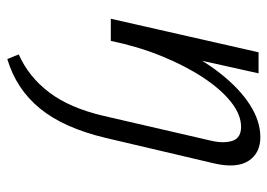

<svg xmlns="http://www.w3.org/2000/svg" viewBox="-126 -334 749 538"><g transform="rotate(90 249.0 -64.5)"><path d="M145 290 132 258Q195 230 238.5 172.5Q282 115 304 21L374 -282Q382 -317 374 -341Q366 -365 335 -365Q301 -365 265.5 -337Q230 -309 197 -259Q164 -209 137 -143Q110 -77 94 0H49Q72 -97 107 -174.5Q142 -252 185 -306.5Q228 -361 273.5 -390Q319 -419 364 -419Q409 -419 430.5 -385.5Q452 -352 437 -288L366 14Q338 132 283.5 198.5Q229 265 145 290ZM32 0 126 -414H185L93 0Z"/></g></svg>

Font: Ysabeau Office
Style: Italic
Weight: 400
Italic angle: -12°
Designer: Christian Thalmann (Catharsis Fonts)
Version: Version 2.001;gftools[0.9.30]; featfreeze: tnum,lnum,ss02